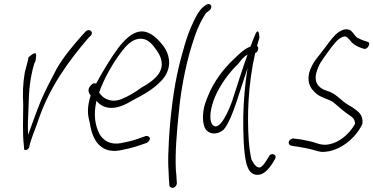

<svg xmlns="http://www.w3.org/2000/svg" viewBox="-20 -716 1849 951"><path d="M103 -359C93 -300 92 -250 95 -200C95 -131 91 -55 98 2C100 16 96 34 112 26C129 18 123 9 132 -16C145 -56 158 -85 173 -130C228 -287 317 -410 416 -526L429 -539C447 -557 422 -578 404 -560L392 -547C347 -497 293 -433 260 -374C235 -326 205 -270 183 -218C161 -165 139 -101 119 -48L118 -93C118 -110 119 -129 120 -149C123 -214 121 -281 139 -360C142 -373 145 -386 149 -398L151 -405C159 -414 158 -430 159 -443C159 -467 128 -438 121 -432C118 -410 109 -383 103 -359Z M425 -287C412 -270 421 -253 429 -243L428 -240C411 -183 413 -149 425 -107C437 -19 481 45 573 29C600 24 636 16 665 6L706 -8C711 -10 715 -14 718 -18C730 -34 715 -45 701 -42L659 -27C633 -18 604 -12 579 -7C527 3 489 -20 471 -56C453 -93 441 -145 458 -217C473 -198 493 -185 522 -182C561 -178 602 -198 635 -218C687 -245 758 -282 797 -338C834 -397 815 -452 791 -486C769 -516 740 -544 711 -555C656 -576 607 -532 566 -479C532 -434 491 -366 456 -302C442 -308 431 -296 425 -287ZM471 -258C497 -332 542 -407 579 -456C606 -492 632 -518 664 -523C710 -531 735 -497 759 -462C776 -437 795 -396 767 -352C748 -324 714 -300 682 -283C648 -258 616 -239 581 -225C530 -205 490 -227 471 -258Z M857 -346C833 -235 818 -79 815 16C812 66 813 105 815 134C816 163 817 181 818 189L819 202C819 207 822 210 826 212C839 220 855 208 856 191L855 179C855 170 854 152 851 124C847 43 855 -57 866 -163C876 -270 898 -387 930 -491C950 -555 963 -589 988 -632C995 -644 1000 -652 1006 -656L1018 -665C1022 -668 1025 -673 1026 -678C1029 -689 1022 -696 1012 -696C1007 -696 1003 -694 999 -691L987 -682C964 -663 945 -625 929 -588C919 -566 907 -535 895 -494C883 -453 869 -404 857 -346Z M989 -175C982 -136 985 -96 999 -75C1017 -51 1054 -46 1087 -73C1112 -102 1133 -156 1151 -210C1170 -265 1187 -323 1206 -378C1193 -296 1187 -219 1185 -143C1184 -60 1186 38 1201 96C1209 124 1221 141 1238 147C1279 161 1309 124 1329 94L1342 72C1356 49 1321 37 1312 59L1299 80C1291 93 1283 103 1274 110C1270 114 1263 115 1257 112C1247 109 1237 96 1226 75C1220 51 1215 19 1212 -21C1204 -140 1208 -296 1244 -453C1250 -455 1256 -461 1258 -471C1261 -480 1258 -485 1253 -488C1258 -505 1261 -518 1265 -529C1264 -559 1257 -572 1246 -549C1241 -538 1227 -504 1221 -486C1220 -485 1220 -485 1219 -485C1190 -473 1170 -454 1137 -422C1089 -378 1038 -311 1010 -240C1000 -216 992 -194 989 -175ZM1044 -234C1071 -298 1117 -359 1160 -400C1176 -420 1188 -437 1206 -445C1180 -375 1155 -291 1130 -216C1115 -173 1066 -55 1031 -100C1013 -128 1024 -185 1044 -234Z M1420 -26C1405 -17 1408 2 1421 5L1436 8C1463 11 1482 16 1501 19C1523 23 1547 32 1569 36C1625 40 1686 10 1732 -39C1747 -55 1768 -83 1775 -104C1779 -138 1763 -158 1741 -173C1733 -180 1722 -187 1709 -194C1673 -214 1649 -247 1614 -261L1586 -271C1560 -283 1535 -305 1546 -353C1560 -401 1571 -412 1607 -462C1630 -494 1647 -514 1658 -522C1675 -534 1688 -540 1700 -531L1714 -516C1725 -501 1738 -491 1760 -482L1780 -475C1800 -466 1821 -505 1800 -509L1779 -516C1767 -521 1756 -525 1748 -530C1736 -540 1730 -554 1718 -564C1699 -577 1678 -571 1653 -554C1639 -544 1619 -520 1593 -484C1552 -428 1528 -411 1511 -354C1499 -300 1524 -272 1546 -253C1568 -233 1603 -227 1629 -211C1653 -192 1680 -165 1714 -143C1730 -133 1737 -123 1739 -103C1710 -51 1660 -10 1609 -1C1570 7 1543 -11 1512 -17C1494 -20 1474 -26 1449 -28L1435 -30C1430 -31 1425 -29 1420 -26Z"/></svg>

Font: Stray Cat
Style: SuCnObl
Weight: 400
Version: Version 1.0